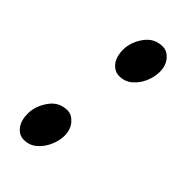

<svg xmlns="http://www.w3.org/2000/svg" viewBox="-147 -441 485 485"><g transform="rotate(45 95.5 -198.5)"><path d="M101.6 -275.4Q84.5 -275.4 72.8 -290Q61 -304.7 61 -329.6Q61 -356 78.6 -381.1Q96.2 -406.2 126.5 -406.2Q142.1 -406.2 154.3 -392.1Q166.5 -377.9 166.5 -355Q166.5 -337.9 158.7 -319.3Q150.9 -300.8 136.2 -288.1Q121.6 -275.4 101.6 -275.4ZM44.9 8.8Q27.8 8.8 16.4 -5.9Q4.9 -20.5 4.9 -45.4Q4.9 -71.8 22.5 -96.9Q40 -122.1 70.3 -122.1Q85.4 -122.1 97.9 -107.9Q110.4 -93.8 110.4 -70.8Q110.4 -53.7 102.3 -35.2Q94.2 -16.6 79.6 -3.9Q64.9 8.8 44.9 8.8Z"/></g></svg>

Font: Dai Banna SIL
Style: Italic
Weight: 400
Italic angle: -11°
Designer: Victor Gaultney
Foundry: SIL International
Version: Version 4.000